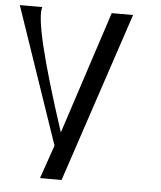

<svg xmlns="http://www.w3.org/2000/svg" viewBox="-52 -778 690 824"><g transform="rotate(5 292.5 -366.0)"><path d="M244 0 488 -732H396L223 -203C122.3 -510.3 80.3 -686.7 97 -732H0L201 -144L151 0Z"/></g></svg>

Font: Neocyr
Style: Regular
Weight: 400
Designer: Viktar Palstsiuk <vipals@gmail.com>
Version: 1.00